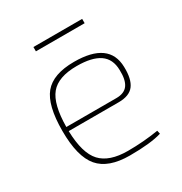

<svg xmlns="http://www.w3.org/2000/svg" viewBox="-156 -760 840 887"><g transform="rotate(-30 263.5 -316.5)"><path d="M407 -622H147V-645H407ZM361 -227H94Q97 -108 142 -59.5Q187 -11 286 -11Q369 -11 449 -24L453 -6Q395 12 283 12Q169 12 119 -46.5Q69 -105 69 -242Q69 -379 116 -435.5Q163 -492 275 -492Q461 -492 464 -356Q466 -290 442 -258.5Q418 -227 361 -227ZM94 -249H361Q404 -249 422.5 -275Q441 -301 439 -354Q438 -413 397.5 -441Q357 -469 276 -469Q177 -469 136 -419.5Q95 -370 94 -249Z"/></g></svg>

Font: Exo 2.0 Thin
Style: Regular
Weight: 250
Designer: Natanael Gama
Version: Version 1.001;PS 001.001;hotconv 1.0.70;makeotf.lib2.5.58329